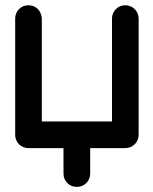

<svg xmlns="http://www.w3.org/2000/svg" viewBox="-20 -567 587 735"><path d="M38.1 -496.1Q38.1 -506.3 42 -515.6Q45.9 -525.4 52.7 -532.2Q59.6 -539.1 68.8 -543Q78.1 -546.9 88.9 -546.9Q99.6 -546.9 108.9 -543Q118.2 -539.1 125 -532.2Q131.8 -525.4 135.7 -515.6Q139.6 -506.3 140.1 -496.1V-102.1H408.7V-496.1Q408.7 -506.3 412.6 -515.6Q417 -525.4 423.8 -532.2Q430.7 -539.1 439.9 -543Q449.2 -546.9 459.5 -546.9Q470.2 -546.9 479.5 -543Q488.8 -539.1 495.6 -532.2Q502.9 -525.4 506.8 -515.6Q510.7 -506.3 510.7 -496.1V-50.8Q510.7 -40.5 506.8 -31.2Q502.9 -21.5 495.6 -14.6Q488.8 -7.8 479.5 -3.9Q470.2 0 459.5 0H325.2V97.2Q325.2 119.1 310.5 133.8Q295.9 148.4 274.4 148.4Q252.4 148.4 237.8 133.8Q223.1 119.1 223.1 97.2V0H88.9Q78.1 0 68.8 -3.9Q59.6 -7.8 52.7 -14.6Q45.9 -21.5 42 -31.2Q38.1 -40.5 38.1 -50.8Z"/></svg>

Font: Comfortaa
Style: Bold
Weight: 700
Designer: Johan Aakerlund
Foundry: Johan Aakerlund
Version: Version 2.001; ttfautohint (v1.4.1)